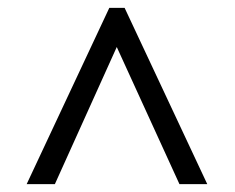

<svg xmlns="http://www.w3.org/2000/svg" viewBox="-20 -734 599 490"><path d="M48 -264 259 -714H298L509 -264H438L278 -614L120 -264Z"/></svg>

Font: Noto Serif Bengali
Style: Bold
Weight: 700
Designer: Juan Bruce, Universal Thirst, Indian Type Foundry and the Monotype Design Team.
Foundry: Monotype Imaging Inc.
Version: Version 2.003; ttfautohint (v1.8.4.7-5d5b)